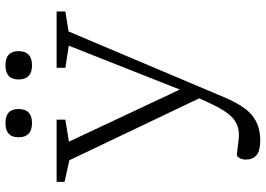

<svg xmlns="http://www.w3.org/2000/svg" viewBox="-155 -584 972 702"><g transform="rotate(-90 331.0 -233.0)"><path d="M169 232.5Q131 232.5 114.8 219Q98.5 205.5 98.5 180Q98.5 166.5 104.2 156.8Q110 147 116 147Q120 147 134.5 149Q149 151 164.8 152.8Q180.5 154.5 189 154.5Q226 154.5 251.5 131Q277 107.5 303 52L322.5 9.5L96 -465.5L17 -483V-512H244.5V-480L164 -467L354.5 -61.5L515 -467.5L434 -480V-512H640V-480L567 -468.5L326.5 100.5Q295 175 259 203.8Q223 232.5 169 232.5ZM232 -602Q180 -602 180 -651.5Q180 -699 232 -699Q283.5 -699 283.5 -651.5Q283.5 -602 232 -602ZM443 -602Q391.5 -602 391.5 -651.5Q391.5 -699 443 -699Q495 -699 495 -651.5Q495 -602 443 -602Z"/></g></svg>

Font: Newsreader 6pt Light
Style: Regular
Weight: 300
Designer: Hugues Gentile
Foundry: Production Type
Version: Version 1.003; ttfautohint (v1.8.3)